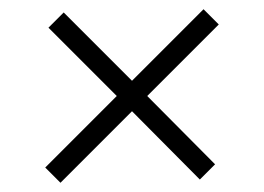

<svg xmlns="http://www.w3.org/2000/svg" viewBox="-20 -541 571 416"><path d="M111 -145 78 -178 233 -333 85 -481 118 -514 266 -366 421 -521 454 -488 299 -333 446 -185 413 -152 266 -300Z"/></svg>

Font: Outfit ExtraLight
Style: Regular
Weight: 200
Designer: Rodrigo Fuenzalida
Foundry: fragTYPE
Version: Version 1.100; ttfautohint (v1.8.4.7-5d5b);gftools[0.9.27]